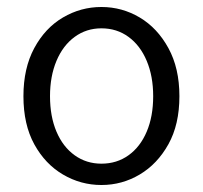

<svg xmlns="http://www.w3.org/2000/svg" viewBox="-20 -517 580 549"><path d="M270 12Q211 12 160 -18Q109 -48 78 -104.5Q47 -161 47 -242Q47 -322 78 -379.5Q109 -437 160 -467Q211 -497 270 -497Q329 -497 379.5 -467Q430 -437 461.5 -379.5Q493 -322 493 -242Q493 -161 461.5 -104.5Q430 -48 379.5 -18Q329 12 270 12ZM270 -49Q314 -49 347.5 -73Q381 -97 399.5 -140.5Q418 -184 418 -242Q418 -299 399.5 -343Q381 -387 347.5 -411.5Q314 -436 270 -436Q227 -436 193.5 -411.5Q160 -387 141.5 -343Q123 -299 123 -242Q123 -184 141.5 -140.5Q160 -97 193.5 -73Q227 -49 270 -49Z"/></svg>

Font: Assistant ExtraLight
Style: Regular
Weight: 400
Version: Version 3.000